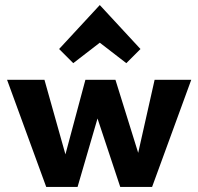

<svg xmlns="http://www.w3.org/2000/svg" viewBox="-20 -740 785 760"><path d="M737 -424 582 0H456L366 -271L287 0H163L8 -424H156L239 -129L318 -424H437L527 -135L592 -424ZM214 -546 375 -720 536 -546 480 -490 375 -571 270 -490Z"/></svg>

Font: Ysabeau Ultrabold
Style: Regular
Weight: 800
Designer: Christian Thalmann (Catharsis Fonts)
Version: Version 0.003